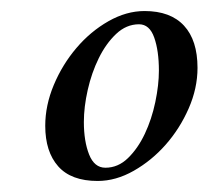

<svg xmlns="http://www.w3.org/2000/svg" viewBox="-20 -579 387 348"><path d="M232 -535Q209 -535 190.5 -517.5Q172 -500 159 -473.5Q146 -447 139 -416Q132 -385 132 -358Q132 -323 141.5 -299Q151 -275 171 -275Q194 -275 212 -292.5Q230 -310 242.5 -336.5Q255 -363 261.5 -394Q268 -425 268 -451Q268 -487 259.5 -511Q251 -535 232 -535ZM242 -559Q289 -559 313.5 -532.5Q338 -506 338 -456Q338 -419 322 -382.5Q306 -346 280.5 -317Q255 -288 222.5 -269.5Q190 -251 157 -251Q109 -251 85.5 -277.5Q62 -304 62 -351Q62 -388 77.5 -425Q93 -462 118.5 -492Q144 -522 176.5 -540.5Q209 -559 242 -559Z"/></svg>

Font: Vermiglione Medium
Style: Italic
Weight: 500
Italic angle: -11°
Version: Version 1.000